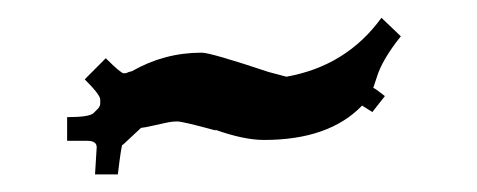

<svg xmlns="http://www.w3.org/2000/svg" viewBox="-20 -447 542 218"><path d="M87.9 -249 89.8 -279.8Q89.8 -287.1 79.1 -287.1H56.2V-314Q81.5 -314 86.2 -318.6Q90.8 -323.2 91.8 -324.2Q93.8 -327.1 93.8 -329.1V-334Q93.8 -339.4 76.2 -356.9L100.1 -380.9Q117.2 -363.8 120.4 -363.8Q123.5 -363.8 124 -364.3Q125.5 -365.2 129.9 -366.2Q166.5 -387.2 209 -387.2Q219.2 -387.2 285.2 -365.2L305.2 -359.9Q373.5 -372.1 413.1 -426.8L435.1 -405.8Q413.6 -378.9 407.7 -358.9L403.8 -347.2Q405.3 -347.2 417 -337.9L402.8 -319.8L391.1 -327.1Q353.5 -288.1 279.8 -288.1Q256.8 -288.1 224.1 -299.8L225.1 -298.8Q187.5 -309.1 181.4 -309.1Q175.3 -309.1 168.5 -307.6Q161.6 -306.2 153.1 -304.2Q144.5 -302.2 140.1 -301.8L119.1 -282.2V-283.2Q117.7 -281.7 113.8 -249Z"/></svg>

Font: Eater
Style: Regular
Weight: 400
Version: Version 001.002